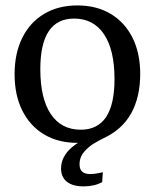

<svg xmlns="http://www.w3.org/2000/svg" viewBox="-20 -512 564 700"><path d="M285.2 167.5Q245.1 167.5 223.9 150.6Q202.6 133.8 202.6 102.1Q202.6 58.6 242.9 24.4Q283.2 -9.8 358.9 -29.8L491.2 -242.2Q491.2 -200.2 482.9 -164.3Q474.6 -128.4 458.3 -98.9Q441.9 -69.3 417 -46.9Q392.1 -24.4 358.9 -8.8Q346.7 -2.9 325.4 9.3Q304.2 21.5 287.1 41Q270 60.5 270 87.4Q270 122.6 308.6 122.6Q327.6 122.6 355 115.7L352.5 151.9Q324.2 167.5 285.2 167.5ZM261.7 8.8Q191.9 8.8 140.6 -22Q89.4 -52.7 61.3 -108.9Q33.2 -165 33.2 -241.2Q33.2 -317.9 61.3 -374.3Q89.4 -430.7 140.9 -461.4Q192.4 -492.2 262.2 -492.2Q332 -492.2 383.5 -461.4Q435.1 -430.7 463.1 -374.5Q491.2 -318.4 491.2 -242.2Q491.2 -165.5 463.1 -109.1Q435.1 -52.7 383.5 -22Q332 8.8 261.7 8.8ZM274.4 -39.1Q397.5 -39.1 397.5 -223.6Q397.5 -330.1 359.1 -387.2Q320.8 -444.3 250 -444.3Q127 -444.3 127 -259.8Q127 -152.8 165.3 -95.9Q203.6 -39.1 274.4 -39.1Z"/></svg>

Font: Markazi Text
Style: Regular
Weight: 400
Designer: Borna Izadpanah (Arabic designer), Fiona Ross (Arabic design director) and Florian Runge (Latin designer)
Foundry: Borna Izadpanah and Florian Runge
Version: Version 1.000